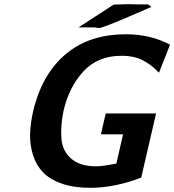

<svg xmlns="http://www.w3.org/2000/svg" viewBox="-20 -879 834 919"><path d="M356 -748 524 -857 594 -859Q602 -859 617.5 -858.5Q633 -858 641 -858H689L705 -846L568 -787Q518 -766 492 -756.5Q466 -747 459 -745.5Q452 -744 444 -746Q436 -748 429 -748ZM139 -348Q143 -368 151 -392Q197 -544 306.5 -629.5Q416 -715 583 -715Q700 -715 794 -665L741 -531Q739 -533 725 -546.5Q711 -560 699 -568.5Q687 -577 667 -588.5Q647 -600 620 -606Q593 -612 561 -612Q448 -612 379 -537Q310 -462 284 -348Q269 -274 274 -215Q279 -156 321 -119.5Q363 -83 439 -83Q465 -83 500.5 -89.5Q536 -96 537 -96L569 -236H463L486 -336H727L656 -29Q529 20 412 20Q333 20 276 0Q219 -20 186.5 -53.5Q154 -87 138.5 -135Q123 -183 124 -235Q125 -287 139 -348Z"/></svg>

Font: Coval
Style: ExtraBold Italic
Weight: 800
Foundry: Context Ltd
Version: Version 001.000